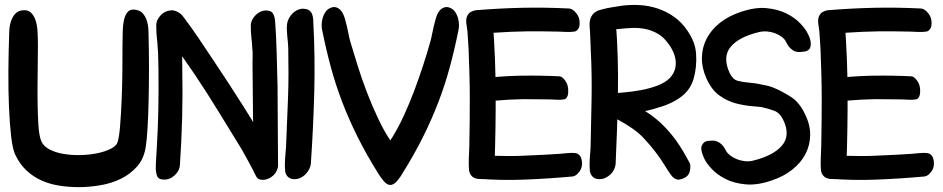

<svg xmlns="http://www.w3.org/2000/svg" viewBox="-20 -737 3879 790"><path d="M69 -694Q92 -698 105.5 -686.5Q119 -675 126 -654.5Q133 -634 134.5 -606.5Q136 -579 136 -550Q136 -502 135 -442.5Q134 -383 134.5 -326Q135 -269 138 -223Q141 -177 150 -156Q159 -135 184 -122Q209 -109 242.5 -103.5Q276 -98 312.5 -99Q349 -100 380.5 -106.5Q412 -113 435 -124.5Q458 -136 463 -150Q470 -169 474 -217.5Q478 -266 480.5 -325Q483 -384 483.5 -444.5Q484 -505 484 -549Q484 -581 485 -610Q486 -639 491.5 -660Q497 -681 509.5 -691.5Q522 -702 546 -695Q560 -691 568.5 -681Q577 -671 582 -658Q587 -645 589 -631Q591 -617 591 -605Q593 -532 593 -458.5Q593 -385 591.5 -321.5Q590 -258 587 -209Q584 -160 580 -135Q573 -85 544.5 -52.5Q516 -20 476.5 -1Q437 18 391.5 25.5Q346 33 305 33Q262 33 222 26.5Q182 20 148.5 4.5Q115 -11 88 -36.5Q61 -62 43 -100Q32 -123 26 -174.5Q20 -226 17 -294.5Q14 -363 14.5 -443Q15 -523 18 -604Q18 -619 21 -634Q24 -649 30 -661.5Q36 -674 45.5 -683Q55 -692 69 -694Z M623 -637V-625Q623 -602 625.5 -581Q628 -560 629 -539Q631 -518 631 -496Q631 -474 632 -451Q633 -370 631.5 -288.5Q630 -207 625 -126Q624 -106 622.5 -85.5Q621 -65 621 -43Q622 -21 628 -9.5Q634 2 657 2Q680 2 699 -16Q718 -34 720 -55Q727 -155 729.5 -254Q732 -353 730 -453Q730 -502 728 -551Q726 -600 722 -650Q720 -671 714.5 -681.5Q709 -692 688 -694H684Q661 -694 643 -676Q625 -658 623 -637ZM1012 -637V-625Q1012 -602 1014.5 -581Q1017 -560 1018 -539Q1020 -523 1019.5 -508.5Q1019 -494 1019 -477Q1020 -423 1020 -369Q1020 -315 1021 -259Q1022 -227 1022.5 -193.5Q1023 -160 1023 -126Q1024 -100 1024.5 -74.5Q1025 -49 1030 -24Q1035 3 1061 3Q1073 3 1084.5 -2Q1096 -7 1105 -15.5Q1114 -24 1119 -35Q1124 -46 1124 -57Q1123 -138 1123 -218.5Q1123 -299 1122 -381Q1120 -448 1118.5 -515Q1117 -582 1112 -650Q1110 -671 1102.5 -682.5Q1095 -694 1073 -694Q1063 -694 1052 -689Q1041 -684 1032.5 -675.5Q1024 -667 1018.5 -657Q1013 -647 1012 -637ZM1032 -15Q1038 -3 1045 0Q1052 3 1059 0.5Q1066 -2 1074 -7.5Q1082 -13 1090 -19Q1110 -33 1111 -57.5Q1112 -82 1098 -104Q1043 -202 983 -297Q923 -392 860 -486Q830 -531 799.5 -576.5Q769 -622 735 -667Q724 -683 704.5 -691Q685 -699 671 -690Q651 -676 649.5 -649Q648 -622 659 -600Q661 -596 663 -593.5Q665 -591 667 -588Q681 -568 696 -550Q711 -532 725 -512Q739 -492 753 -471.5Q767 -451 781 -431Q832 -355 880 -276.5Q928 -198 976 -120Q989 -97 1005 -67.5Q1021 -38 1032 -15Z M1188 0Q1202 1 1214.5 -4.5Q1227 -10 1236.5 -19.5Q1246 -29 1252 -40.5Q1258 -52 1259 -63Q1269 -209 1273 -355.5Q1277 -502 1269 -649Q1269 -658 1267.5 -666.5Q1266 -675 1262.5 -682.5Q1259 -690 1251.5 -695Q1244 -700 1231 -701Q1218 -702 1205.5 -696.5Q1193 -691 1183.5 -681.5Q1174 -672 1168 -660Q1162 -648 1161 -637Q1159 -614 1162 -588.5Q1165 -563 1166 -540Q1167 -488 1167 -436.5Q1167 -385 1165 -333Q1163 -283 1161 -234Q1159 -185 1157 -134Q1155 -111 1153 -84Q1151 -57 1153 -35Q1154 -21 1163 -11Q1172 -1 1188 0Z M1341 -705Q1355 -711 1368 -705Q1381 -699 1389 -685Q1395 -675 1399 -660.5Q1403 -646 1407 -630Q1411 -614 1414 -597.5Q1417 -581 1421 -567Q1435 -520 1452 -465.5Q1469 -411 1490 -356.5Q1511 -302 1535 -251Q1559 -200 1586 -159Q1588 -162 1589.5 -165Q1591 -168 1593 -170Q1619 -212 1642 -262Q1665 -312 1684.5 -364Q1704 -416 1721 -468Q1738 -520 1751 -567Q1755 -581 1758 -597.5Q1761 -614 1765 -630Q1769 -646 1773 -660.5Q1777 -675 1783 -685Q1791 -699 1804 -705Q1817 -711 1831 -705Q1844 -700 1852 -689Q1860 -678 1864 -664.5Q1868 -651 1868.5 -637Q1869 -623 1866 -611Q1850 -532 1830.5 -460Q1811 -388 1784 -317.5Q1757 -247 1721 -174.5Q1685 -102 1635 -22Q1628 -9 1614 7.5Q1600 24 1586 24Q1572 24 1558.5 7.5Q1545 -9 1537 -22Q1487 -102 1451 -174.5Q1415 -247 1388 -317.5Q1361 -388 1341.5 -460Q1322 -532 1306 -611Q1303 -623 1303.5 -637Q1304 -651 1308 -664.5Q1312 -678 1320 -689Q1328 -700 1341 -705Z M2318 -361Q2319 -386 2306.5 -404Q2294 -422 2282 -423Q2200 -427 2118.5 -425.5Q2037 -424 1955 -413Q1946 -411 1937 -405Q1928 -399 1927 -376Q1927 -352 1939.5 -334Q1952 -316 1965 -315Q1978 -314 1991.5 -317.5Q2005 -321 2019 -323Q2076 -328 2134 -329Q2162 -329 2189 -328.5Q2216 -328 2245 -328Q2257 -327 2272.5 -326.5Q2288 -326 2300 -328Q2308 -329 2313 -337.5Q2318 -346 2318 -361ZM1946 -1Q1986 2 2001.5 -3Q2017 -8 2020 -18Q2023 -28 2019 -40.5Q2015 -53 2015 -63Q2020 -209 2019.5 -353.5Q2019 -498 2008 -644Q2008 -650 2014 -656.5Q2020 -663 2026.5 -670Q2033 -677 2037.5 -682.5Q2042 -688 2037.5 -692Q2033 -696 2017 -697.5Q2001 -699 1967 -697Q1954 -696 1940 -694.5Q1926 -693 1916 -687Q1906 -681 1901 -668Q1896 -655 1900 -632Q1904 -609 1905 -584Q1906 -559 1908 -536Q1910 -484 1911.5 -433Q1913 -382 1913 -331Q1913 -281 1912.5 -232.5Q1912 -184 1911 -134Q1910 -111 1909 -84Q1908 -57 1910 -36Q1912 -22 1921 -12.5Q1930 -3 1946 -1ZM2365 -640Q2366 -665 2351 -683Q2336 -701 2322 -702Q2225 -707 2131 -705Q2037 -703 1939 -695Q1928 -694 1915 -686.5Q1902 -679 1901 -656Q1900 -631 1915 -613Q1930 -595 1945 -594Q1961 -593 1977.5 -596.5Q1994 -600 2009 -602Q2079 -607 2146 -608Q2178 -608 2211 -608Q2244 -608 2277 -607Q2292 -606 2310.5 -605.5Q2329 -605 2343 -607Q2352 -608 2358.5 -617Q2365 -626 2365 -640ZM2374 -75Q2372 -90 2364.5 -98Q2357 -106 2348 -107Q2333 -109 2315 -107Q2297 -105 2282 -104Q2248 -102 2215 -100Q2182 -98 2149 -97Q2114 -95 2080 -95Q2046 -95 2011 -96Q1995 -97 1978 -99.5Q1961 -102 1946 -100Q1931 -99 1919 -88Q1907 -77 1911 -52Q1914 -29 1923 -15.5Q1932 -2 1943 -2Q2039 6 2139.5 2Q2240 -2 2337 -11Q2351 -13 2364.5 -31.5Q2378 -50 2374 -75Z M2480 -261Q2511 -262 2550 -266Q2589 -270 2629 -278.5Q2669 -287 2707 -300Q2745 -313 2773 -332Q2819 -362 2833.5 -411.5Q2848 -461 2844 -517Q2842 -543 2832.5 -566.5Q2823 -590 2809 -610Q2785 -646 2752.5 -668.5Q2720 -691 2684.5 -702.5Q2649 -714 2612.5 -716Q2576 -718 2542 -714Q2519 -710 2498 -707Q2477 -704 2452 -697Q2430 -692 2419 -677.5Q2408 -663 2410 -634Q2411 -620 2416.5 -608.5Q2422 -597 2437 -599Q2443 -600 2450 -603.5Q2457 -607 2465 -609Q2479 -614 2496 -615Q2513 -616 2529 -618Q2555 -621 2582.5 -622Q2610 -623 2636.5 -617.5Q2663 -612 2687 -598Q2711 -584 2730 -557Q2742 -542 2750 -524Q2758 -506 2760 -487Q2762 -468 2756.5 -450Q2751 -432 2736 -416Q2717 -397 2685.5 -385Q2654 -373 2619 -366.5Q2584 -360 2550.5 -357Q2517 -354 2494 -352H2493Q2479 -351 2464.5 -359Q2450 -367 2442 -367Q2425 -366 2421.5 -351Q2418 -336 2419 -316Q2420 -304 2418.5 -297Q2417 -290 2416.5 -285Q2416 -280 2417.5 -276Q2419 -272 2425 -267Q2428 -264 2435.5 -262.5Q2443 -261 2451.5 -260.5Q2460 -260 2468 -260.5Q2476 -261 2480 -261ZM2426 -304Q2426 -295 2438.5 -285.5Q2451 -276 2467 -268.5Q2483 -261 2498.5 -255Q2514 -249 2520 -246Q2552 -229 2580.5 -209.5Q2609 -190 2631 -166Q2655 -140 2676 -113Q2697 -86 2718 -52Q2726 -38 2739.5 -19Q2753 0 2768 2Q2780 3 2797 -5.5Q2814 -14 2818 -32Q2824 -56 2816.5 -69Q2809 -82 2803 -93Q2752 -187 2681.5 -246Q2611 -305 2527 -321Q2521 -322 2504 -324Q2487 -326 2469.5 -325.5Q2452 -325 2438.5 -320.5Q2425 -316 2426 -304ZM2443 0Q2457 1 2469.5 -4.5Q2482 -10 2491.5 -19Q2501 -28 2506.5 -39.5Q2512 -51 2513 -61Q2520 -204 2522.5 -353Q2525 -502 2514 -645Q2514 -651 2520.5 -657.5Q2527 -664 2534 -671Q2541 -678 2545.5 -684Q2550 -690 2546 -694.5Q2542 -699 2526.5 -700.5Q2511 -702 2477 -700Q2464 -699 2450.5 -696Q2437 -693 2427 -685.5Q2417 -678 2411 -664.5Q2405 -651 2406 -629Q2408 -606 2409 -577Q2410 -548 2411 -525Q2416 -425 2414 -324Q2413 -276 2412 -227.5Q2411 -179 2410 -130Q2408 -108 2406.5 -81.5Q2405 -55 2407 -34Q2409 -20 2418 -10.5Q2427 -1 2443 0Z M2886 -416Q2907 -368 2939.5 -344.5Q2972 -321 3008.5 -311.5Q3045 -302 3081.5 -299.5Q3118 -297 3148 -291Q3178 -285 3197.5 -269Q3217 -253 3219 -215L3307 -212Q3306 -224 3301 -241.5Q3296 -259 3286.5 -277Q3277 -295 3263 -311.5Q3249 -328 3231 -340Q3177 -375 3136.5 -384.5Q3096 -394 3066 -396.5Q3036 -399 3015.5 -404.5Q2995 -410 2982 -437Q2952 -503 2986.5 -544.5Q3021 -586 3107 -606Q3121 -609 3137.5 -607.5Q3154 -606 3169.5 -600Q3185 -594 3197 -585Q3209 -576 3214 -565Q3223 -547 3232.5 -538Q3242 -529 3252 -525.5Q3262 -522 3271.5 -523Q3281 -524 3291 -525Q3298 -526 3304.5 -530Q3311 -534 3314 -542.5Q3317 -551 3315.5 -564.5Q3314 -578 3305 -596Q3296 -616 3273.5 -640Q3251 -664 3216 -681.5Q3181 -699 3134 -703.5Q3087 -708 3028 -688Q2977 -671 2941.5 -642.5Q2906 -614 2887.5 -578Q2869 -542 2868 -500.5Q2867 -459 2886 -416ZM3293 -266Q3271 -313 3238.5 -335.5Q3206 -358 3171 -368Q3136 -378 3100.5 -381Q3065 -384 3036.5 -391Q3008 -398 2989.5 -414.5Q2971 -431 2969 -469L2871 -491Q2872 -479 2877 -461.5Q2882 -444 2892 -426Q2902 -408 2916 -391.5Q2930 -375 2948 -363Q3002 -328 3043 -315.5Q3084 -303 3115 -296Q3146 -289 3167.5 -280.5Q3189 -272 3202 -245Q3234 -180 3197 -137.5Q3160 -95 3074 -75Q3060 -72 3043.5 -74Q3027 -76 3012 -82Q2997 -88 2985 -97Q2973 -106 2967 -117Q2958 -135 2948.5 -143.5Q2939 -152 2929.5 -155.5Q2920 -159 2910 -158.5Q2900 -158 2891 -157Q2876 -155 2868 -139Q2860 -123 2877 -86Q2886 -66 2908.5 -42Q2931 -18 2965.5 -0.5Q3000 17 3047.5 21.5Q3095 26 3154 6Q3205 -11 3240.5 -39.5Q3276 -68 3294.5 -104Q3313 -140 3313.5 -181.5Q3314 -223 3293 -266Z M3766 -361Q3767 -386 3754.5 -404Q3742 -422 3730 -423Q3648 -427 3566.5 -425.5Q3485 -424 3403 -413Q3394 -411 3385 -405Q3376 -399 3375 -376Q3375 -352 3387.5 -334Q3400 -316 3413 -315Q3426 -314 3439.5 -317.5Q3453 -321 3467 -323Q3524 -328 3582 -329Q3610 -329 3637 -328.5Q3664 -328 3693 -328Q3705 -327 3720.5 -326.5Q3736 -326 3748 -328Q3756 -329 3761 -337.5Q3766 -346 3766 -361ZM3394 -1Q3434 2 3449.5 -3Q3465 -8 3468 -18Q3471 -28 3467 -40.5Q3463 -53 3463 -63Q3468 -209 3467.5 -353.5Q3467 -498 3456 -644Q3456 -650 3462 -656.5Q3468 -663 3474.5 -670Q3481 -677 3485.5 -682.5Q3490 -688 3485.5 -692Q3481 -696 3465 -697.5Q3449 -699 3415 -697Q3402 -696 3388 -694.5Q3374 -693 3364 -687Q3354 -681 3349 -668Q3344 -655 3348 -632Q3352 -609 3353 -584Q3354 -559 3356 -536Q3358 -484 3359.5 -433Q3361 -382 3361 -331Q3361 -281 3360.5 -232.5Q3360 -184 3359 -134Q3358 -111 3357 -84Q3356 -57 3358 -36Q3360 -22 3369 -12.5Q3378 -3 3394 -1ZM3813 -640Q3814 -665 3799 -683Q3784 -701 3770 -702Q3673 -707 3579 -705Q3485 -703 3387 -695Q3376 -694 3363 -686.5Q3350 -679 3349 -656Q3348 -631 3363 -613Q3378 -595 3393 -594Q3409 -593 3425.5 -596.5Q3442 -600 3457 -602Q3527 -607 3594 -608Q3626 -608 3659 -608Q3692 -608 3725 -607Q3740 -606 3758.5 -605.5Q3777 -605 3791 -607Q3800 -608 3806.5 -617Q3813 -626 3813 -640ZM3822 -75Q3820 -90 3812.5 -98Q3805 -106 3796 -107Q3781 -109 3763 -107Q3745 -105 3730 -104Q3696 -102 3663 -100Q3630 -98 3597 -97Q3562 -95 3528 -95Q3494 -95 3459 -96Q3443 -97 3426 -99.5Q3409 -102 3394 -100Q3379 -99 3367 -88Q3355 -77 3359 -52Q3362 -29 3371 -15.5Q3380 -2 3391 -2Q3487 6 3587.5 2Q3688 -2 3785 -11Q3799 -13 3812.5 -31.5Q3826 -50 3822 -75Z"/></svg>

Font: Balpaq
Style: Regular
Weight: 400
Designer: Abay Emes
Version: Version 1.000